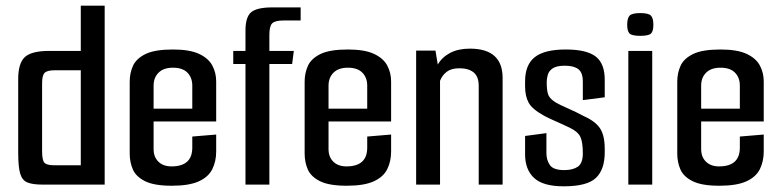

<svg xmlns="http://www.w3.org/2000/svg" viewBox="-20 -649 2745 675"><path d="M130 0Q95 0 76.5 -7.5Q58 -15 51 -38.5Q44 -62 44 -112V-371Q44 -427 67.5 -448.5Q91 -470 153 -470H264V-629H348V0ZM264 -68V-402H173Q146 -402 137 -393Q128 -384 128 -357V-118Q128 -84 137 -76Q146 -68 170 -68Z M584 4Q522 4 490 -12Q458 -28 447 -53.5Q436 -79 436 -109V-362Q436 -392 447.5 -417.5Q459 -443 491.5 -459Q524 -475 588 -475Q647 -475 680 -459.5Q713 -444 726.5 -418.5Q740 -393 740 -363V-222H520V-125Q520 -97 537 -80.5Q554 -64 583 -64Q656 -64 656 -130V-169L740 -176V-116Q740 -82 726.5 -54.5Q713 -27 679 -11.5Q645 4 584 4ZM520 -348V-267H656V-348Q656 -376 639 -393.5Q622 -411 588 -411Q555 -411 537.5 -393.5Q520 -376 520 -348Z M843 -424H800V-470H843V-542Q843 -589 863 -606Q883 -623 938 -623H1037V-577H977Q947 -577 937 -567Q927 -557 927 -527V-470H1013L1007 -424H927V0H843Z M1199 4Q1137 4 1105 -12Q1073 -28 1062 -53.5Q1051 -79 1051 -109V-362Q1051 -392 1062.5 -417.5Q1074 -443 1106.5 -459Q1139 -475 1203 -475Q1262 -475 1295 -459.5Q1328 -444 1341.5 -418.5Q1355 -393 1355 -363V-222H1135V-125Q1135 -97 1152 -80.5Q1169 -64 1198 -64Q1271 -64 1271 -130V-169L1355 -176V-116Q1355 -82 1341.5 -54.5Q1328 -27 1294 -11.5Q1260 4 1199 4ZM1135 -348V-267H1271V-348Q1271 -376 1254 -393.5Q1237 -411 1203 -411Q1170 -411 1152.5 -393.5Q1135 -376 1135 -348Z M1443 -471H1511L1519 -422Q1534 -448 1562.5 -463Q1591 -478 1632 -478Q1747 -478 1747 -375V0H1663V-347Q1663 -380 1645 -394.5Q1627 -409 1595 -409Q1567 -409 1551 -397Q1535 -385 1527 -365V0H1443Z M1962 6Q1889 6 1857.5 -23.5Q1826 -53 1826 -106V-171L1901 -181V-110Q1901 -87 1913 -69Q1925 -51 1964 -51Q1994 -51 2011.5 -63Q2029 -75 2029 -110Q2029 -149 2020.5 -167.5Q2012 -186 1983 -200Q1973 -205 1955 -213Q1937 -221 1919.5 -229Q1902 -237 1893 -242Q1851 -265 1838.5 -288Q1826 -311 1826 -346V-363Q1826 -421 1860 -448Q1894 -475 1969 -475Q2042 -475 2074 -450.5Q2106 -426 2106 -369V-307L2029 -297V-362Q2029 -394 2013 -406Q1997 -418 1966 -418Q1937 -418 1923.5 -409Q1910 -400 1906 -386.5Q1902 -373 1902 -360Q1902 -327 1908.5 -313.5Q1915 -300 1935 -288Q1949 -280 1976.5 -268Q2004 -256 2034 -240Q2074 -222 2090 -197Q2106 -172 2106 -126V-113Q2106 -53 2075 -23.5Q2044 6 1962 6Z M2231 -523Q2202 -523 2193.5 -531Q2185 -539 2185 -562Q2185 -585 2193.5 -594Q2202 -603 2231 -603Q2260 -603 2268.5 -594Q2277 -585 2277 -562Q2277 -539 2268.5 -531Q2260 -523 2231 -523ZM2189 0V-470H2273V0Z M2509 4Q2447 4 2415 -12Q2383 -28 2372 -53.5Q2361 -79 2361 -109V-362Q2361 -392 2372.5 -417.5Q2384 -443 2416.5 -459Q2449 -475 2513 -475Q2572 -475 2605 -459.5Q2638 -444 2651.5 -418.5Q2665 -393 2665 -363V-222H2445V-125Q2445 -97 2462 -80.5Q2479 -64 2508 -64Q2581 -64 2581 -130V-169L2665 -176V-116Q2665 -82 2651.5 -54.5Q2638 -27 2604 -11.5Q2570 4 2509 4ZM2445 -348V-267H2581V-348Q2581 -376 2564 -393.5Q2547 -411 2513 -411Q2480 -411 2462.5 -393.5Q2445 -376 2445 -348Z"/></svg>

Font: Smooch Sans SemiBold
Style: Bold
Weight: 600
Designer: Robert E. Leuschke
Foundry: Robert E. Leuschke
Version: Version 1.010; ttfautohint (v1.8.3)